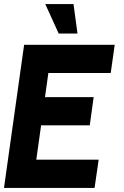

<svg xmlns="http://www.w3.org/2000/svg" viewBox="-30 -919 604 939"><path d="M-10.5 0 88 -700H531L511.5 -562H206.5L190 -444H428L409 -306H171L147.5 -138H452.5L432.5 0ZM191.5 -899H329.5L349 -755H257Z"/></svg>

Font: Urbanist ExtraBold
Style: Italic
Weight: 800
Italic angle: -8°
Designer: Corey Hu
Foundry: Corey Hu
Version: Version 1.321; ttfautohint (v1.8.4.7-5d5b)